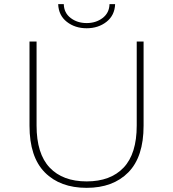

<svg xmlns="http://www.w3.org/2000/svg" viewBox="-20 -900 833 924"><path d="M397 4Q269 4 195.5 -70.5Q122 -145 122 -295V-700H156V-296Q156 -160 219 -93.5Q282 -27 397 -27Q512 -27 575 -93.5Q638 -160 638 -296V-700H671V-295Q671 -145 597.5 -70.5Q524 4 397 4ZM397 -764Q341 -764 301.5 -795Q262 -826 260 -880H287Q288 -838 320 -813.5Q352 -789 397 -789Q442 -789 474 -813.5Q506 -838 507 -880H534Q532 -826 492.5 -795Q453 -764 397 -764Z"/></svg>

Font: Montserrat ExtraLight
Style: Regular
Weight: 200
Designer: Julieta Ulanovsky
Foundry: Julieta Ulanovsky
Version: Version 9.000; ttfautohint (v1.8.4.7-5d5b)